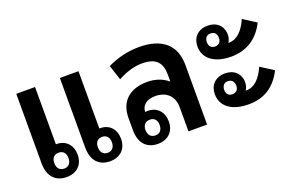

<svg xmlns="http://www.w3.org/2000/svg" viewBox="-76 -847 1737 1134"><g transform="rotate(-20 792.0 -280.0)"><path d="M184 8C250 8 289 -34 289 -95C289 -154 252 -196 193 -196H189V-556H71V-119C71 -34 117 8 184 8ZM457 8C523 8 562 -34 562 -95C562 -154 526 -196 467 -196H462V-556H345V-119C345 -34 390 8 457 8ZM187 -44C159 -44 142 -63 142 -94C142 -126 159 -144 187 -144C215 -144 231 -125 231 -94C231 -63 215 -44 187 -44ZM460 -44C432 -44 416 -63 416 -94C416 -126 432 -144 460 -144C488 -144 504 -125 504 -94C504 -63 488 -44 460 -44Z M757 8C823 8 862 -34 862 -95C862 -154 825 -196 766 -196C761 -196 755 -195 750 -195C750 -230 776 -263 836 -263C906 -263 951 -222 951 -152V0H1068V-375C1068 -500 990 -568 846 -568C773 -568 702 -549 646 -521L677 -427C723 -452 774 -471 831 -471C918 -471 951 -430 951 -356V-315H948C912 -345 866 -358 821 -358C717 -358 645 -305 645 -195V-119C645 -34 690 8 757 8ZM760 -44C732 -44 715 -63 715 -94C715 -125 732 -143 760 -143C788 -143 804 -124 804 -94C804 -63 788 -44 760 -44Z M1340 -328C1438 -328 1510 -375 1555 -464L1474 -516C1445 -450 1406 -410 1354 -410L1352 -411C1360 -425 1365 -442 1365 -457C1365 -512 1327 -548 1270 -548C1207 -548 1172 -506 1172 -453C1172 -370 1244 -328 1340 -328ZM1270 -417C1247 -417 1233 -432 1233 -458C1233 -483 1247 -499 1270 -499C1294 -499 1309 -484 1309 -458C1309 -432 1294 -417 1270 -417ZM1340 -28C1441 -28 1509 -74 1555 -164L1474 -216C1445 -149 1406 -110 1354 -110H1351C1360 -125 1365 -142 1365 -157C1365 -212 1327 -248 1270 -248C1207 -248 1172 -206 1172 -153C1172 -70 1244 -28 1340 -28ZM1270 -117C1247 -117 1233 -132 1233 -157C1233 -183 1247 -199 1270 -199C1294 -199 1309 -183 1309 -157C1309 -132 1294 -117 1270 -117Z"/></g></svg>

Font: Noto Sans Thai Looped SemiCondensed SemiBold
Style: Regular
Weight: 600
Width: 4
Designer: Sasikarn Vongin, Ben Mitchell
Foundry: The Fontpad Ltd
Version: Version 1.001